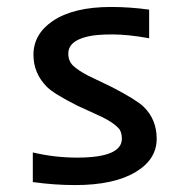

<svg xmlns="http://www.w3.org/2000/svg" viewBox="-20 -532 540 560"><path d="M199.2 7.8Q138.2 7.8 75.7 -1V-87.4Q139.2 -72.3 204.6 -72.3Q335.4 -72.3 335.4 -127.4Q335.4 -148.4 325.2 -158.7Q310.1 -174.8 277.3 -190.9L206.1 -223.6Q136.7 -258.3 116.2 -279.3Q77.6 -318.4 77.6 -372.1Q77.6 -432.6 133.8 -470.7Q194.3 -511.7 303.7 -511.7Q358.9 -511.7 415 -503.9V-420.4Q353.5 -431.6 307.9 -431.6Q262.2 -431.6 237.1 -425.8Q211.9 -419.9 199.2 -411.1Q179.2 -397.5 179.2 -375.7Q179.2 -354 193.1 -340.6Q207 -327.1 236.8 -311.5L308.6 -276.9Q378.9 -240.2 398.9 -220.7Q437 -183.6 437 -127.4Q437 -67.4 376.5 -30.8Q313 7.8 199.2 7.8Z"/></svg>

Font: Inder
Style: Regular
Weight: 400
Designer: Irina Smirnova
Foundry: Irina Smirnova
Version: Version 1.001